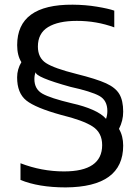

<svg xmlns="http://www.w3.org/2000/svg" viewBox="-20 -802 608 832"><path d="M513.8 -170.9Q513.8 -212.6 495.6 -243.5Q514 -279.3 513.8 -318.3Q513.8 -366 497.3 -394.1Q480.9 -422.1 439.8 -440.9Q398.6 -459.8 310.9 -481.7Q214.4 -505.9 179.3 -528.8Q144.2 -551.7 144.2 -600.3Q144.2 -657.6 188.3 -684.6Q232.5 -711.5 312.6 -711.5Q398 -711.7 475.2 -683.4V-755.9Q450.2 -764.7 400.2 -773Q350.2 -781.3 295 -781.7Q54.4 -783.2 54.4 -606.4Q54.4 -561.5 72.7 -532.6Q54.2 -501.8 54.2 -467.1Q54 -398.7 94 -366.6Q134.1 -334.6 244.8 -304Q340.3 -280.7 381.5 -253.8Q422.7 -227 422.7 -173.3Q422.7 -59 256.8 -59.2Q160.1 -59.3 68.8 -94.6V-22.3Q146.9 9.9 264.3 10.1Q513.6 8.5 513.8 -170.9ZM291.8 -354.3Q198.3 -376.5 163.6 -396.2Q129 -415.9 129 -459.4Q129 -477.2 134.8 -489.6Q131.8 -468 285.4 -425.6Q375 -405.8 410.1 -386.6Q445.2 -367.3 445.2 -321Q445.2 -303.2 439.5 -287Q421 -308.6 382.3 -325.7Q343.7 -342.8 291.8 -354.3Z"/></svg>

Font: Arad-FD-VF Thin
Style: Regular
Weight: 100
Designer: Mohammad Darvishi
Version: Version 1.010;September 21, 2024;FontCreator 15.0.0.2992 64-